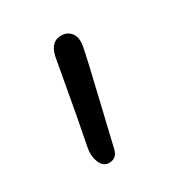

<svg xmlns="http://www.w3.org/2000/svg" viewBox="-94 -404 465 489"><g transform="rotate(-30 138.0 -160.0)"><path d="M92.8 11.2Q75.7 11.2 67.6 -8.3Q59.6 -27.8 64.9 -53.2Q79.6 -127 91.8 -196Q104 -265.1 108.9 -291Q117.2 -331.1 147.9 -331.1Q167 -331.1 177.2 -317.4Q187.5 -303.7 183.1 -279.8Q178.2 -252.4 152.1 -143.6Q126 -34.7 122.1 -17.1Q117.2 11.2 92.8 11.2Z"/></g></svg>

Font: Shantell Sans Irregular
Style: Italic
Weight: 300
Italic angle: -11.31°
Designer: Stephen Nixon, Anya Danilova, Shantell Martin
Foundry: Arrow Type
Version: Version 1.006;[9816181b4]